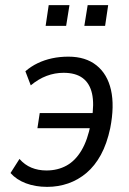

<svg xmlns="http://www.w3.org/2000/svg" viewBox="-20 -720 503 749"><path d="M164 9Q118 9 81 -5Q44 -19 21 -45L56 -100Q76 -77 102.5 -66Q129 -55 161 -55Q205 -55 239.5 -74Q274 -93 298 -133.5Q322 -174 334 -237L340 -220H126L135 -279H349L338 -254Q348 -315 339 -355Q330 -395 302.5 -415.5Q275 -436 228 -436Q194 -436 162 -424Q130 -412 100 -387L79 -442Q101 -461 127 -473.5Q153 -486 183 -492.5Q213 -499 247 -499Q314 -499 356.5 -465Q399 -431 413 -369Q427 -307 410 -220Q397 -159 373.5 -116Q350 -73 317.5 -45.5Q285 -18 246 -4.5Q207 9 164 9ZM309 -619 322 -700H402L390 -619ZM158 -619 170 -700H251L238 -619Z"/></svg>

Font: Nunito Sans 10pt Condensed
Style: Italic
Weight: 400
Width: 3
Italic angle: -9°
Designer: Vernon Adams
Foundry: Vernon Adams
Version: Version 3.101;gftools[0.9.27]